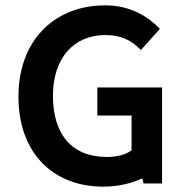

<svg xmlns="http://www.w3.org/2000/svg" viewBox="-20 -686 688 718"><path d="M586 -359H344V-254H472V-124C452 -108 417 -99 380 -99C248 -99 178 -184 178 -328C178 -470 257 -555 374 -555C436 -555 472 -533 504 -502L507 -499L578 -578L575 -581C533 -624 468 -666 373 -666C187 -666 49 -538 49 -325C49 -109 183 12 366 12C421 12 471 0 512 -19L517 0H586Z"/></svg>

Font: Falling Sky
Style: Med
Weight: 500
Designer: Paul D. Hunt
Foundry: Adobe Systems Incorporated
Version: Version 1.02